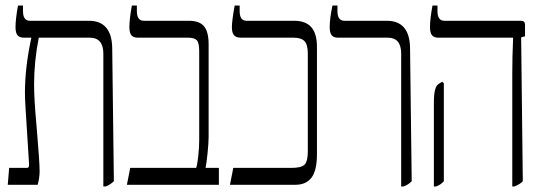

<svg xmlns="http://www.w3.org/2000/svg" viewBox="-20 -667 1958 693"><path d="M391 -13Q378 0 361 6H353V-473Q353 -531 304 -531H120Q103 -446 103 -361Q103 -339 105 -301Q107 -265 113 -199Q123 -81 123 -49Q123 -26 116 0H8L13 -61H78Q85 -61 85 -73L72 -280Q70 -314 70 -332Q70 -424 93 -530V-531H67Q50 -531 43 -540Q36 -549 36 -569Q36 -598 45 -647H63V-627Q63 -592 88 -592H301Q342 -592 363 -567.5Q384 -543 385 -495Z M450 -61H688Q692 -71 695.5 -103Q699 -135 699 -160V-483Q699 -512 690.5 -521.5Q682 -531 659 -531H478Q461 -531 454 -540Q447 -549 447 -569Q447 -598 456 -647H474V-627Q474 -592 499 -592H662Q700 -592 716.5 -572Q733 -552 733 -507V-173Q733 -151 729 -112.5Q725 -74 722 -61H770V0H438Z M822 -61H1032Q1068 -61 1079.5 -73Q1091 -85 1091 -120V-474Q1091 -506 1079 -518.5Q1067 -531 1040 -531H849Q832 -531 824.5 -540Q817 -549 817 -568Q817 -592 827 -647H845V-627Q845 -592 870 -592H1042Q1083 -592 1103.5 -569Q1124 -546 1124 -498V-111Q1124 -52 1104.5 -26Q1085 0 1046 0H810Z M1428 -473Q1428 -531 1380 -531H1201Q1184 -531 1177 -540Q1170 -549 1170 -569Q1170 -600 1180 -647H1198V-627Q1198 -592 1223 -592H1376Q1458 -592 1460 -495L1466 -13Q1454 0 1436 6H1428Z M1829 -402Q1829 -461 1832 -530V-531H1563Q1546 -531 1539 -540Q1532 -549 1532 -569Q1532 -598 1541 -647H1559V-627Q1559 -592 1584 -592H1860Q1875 -592 1875 -578V-536L1861 -532L1867 -13Q1857 -2 1837 6H1829ZM1546 -294Q1546 -325 1550 -341.5Q1554 -358 1563 -364L1576 -372L1582 -366V-13Q1571 0 1554 6H1546Z"/></svg>

Font: Noto Serif Hebrew CondLight
Style: Regular
Weight: 300
Width: 3
Designer: Monotype Design Team
Foundry: Monotype Imaging Inc.
Version: Version 1.000